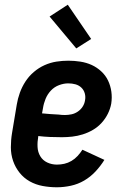

<svg xmlns="http://www.w3.org/2000/svg" viewBox="-20 -785 540 813"><path d="M221 8Q190 8 160.5 2.5Q131 -3 106 -17Q81 -31 63 -53.5Q45 -76 35.5 -103.5Q26 -131 26 -161.5Q26 -192 31 -222L51 -342Q55 -367 64 -392Q73 -417 87.5 -439.5Q102 -462 123 -480Q144 -498 168.5 -509Q193 -520 218.5 -524Q244 -528 269 -528Q295 -528 320.5 -524Q346 -520 368 -510Q390 -500 408.5 -483Q427 -466 437.5 -444Q448 -422 451.5 -397Q455 -372 451 -346Q447 -324 436.5 -303Q426 -282 410 -264.5Q394 -247 373.5 -235Q353 -223 330.5 -216Q308 -209 286 -206.5Q264 -204 242 -204Q216 -204 191.5 -205Q167 -206 142 -209V-207Q138 -185 139 -163Q140 -141 150.5 -123.5Q161 -106 180 -97Q199 -88 221 -88Q237 -88 252.5 -91.5Q268 -95 282.5 -103.5Q297 -112 308.5 -124.5Q320 -137 329 -151L422 -108Q406 -82 384.5 -59Q363 -36 336.5 -20.5Q310 -5 280 1.5Q250 8 221 8ZM255 -298Q269 -298 283 -301Q297 -304 309.5 -312.5Q322 -321 330 -333.5Q338 -346 340 -360Q343 -375 339 -389.5Q335 -404 324.5 -414Q314 -424 299.5 -428Q285 -432 269 -432Q250 -432 230 -424.5Q210 -417 195.5 -401.5Q181 -386 173 -366.5Q165 -347 162 -327L158 -305Q175 -303 192.5 -302Q210 -301 226 -300H227Q234 -299 241 -298.5Q248 -298 255 -298ZM303 -580 190 -715 267 -765 366 -620Z"/></svg>

Font: Iosevka Web
Style: Bold Italic
Weight: 700
Italic angle: -9°
Monospace: yes
Designer: Belleve Invis
Foundry: Belleve Invis
Version: Version 28.0.3; ttfautohint (v1.8.3)